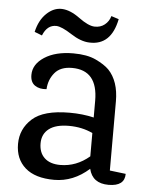

<svg xmlns="http://www.w3.org/2000/svg" viewBox="-51 -729 611 788"><g transform="rotate(5 254.0 -335.5)"><path d="M492 -35Q492 16 425.5 16Q359 16 345 -43Q280 15 201.5 15Q123 15 82 -21Q41 -57 41 -119Q41 -181 87.5 -223Q134 -265 241 -265Q295 -265 341 -254V-323Q341 -449 235 -449Q187 -449 163.5 -420.5Q140 -392 138 -353Q109 -350 90 -363Q71 -376 71 -406Q71 -450 116.5 -479.5Q162 -509 235 -509Q292 -509 328 -492Q364 -475 383 -456Q426 -411 426 -328V-43ZM341 -190Q297 -211 243 -211Q189 -211 161 -189.5Q133 -168 133 -129.5Q133 -91 156 -69.5Q179 -48 221 -48Q287 -48 341 -94ZM377 -675 408 -665Q386 -555 296 -559Q261 -560 219.5 -587Q178 -614 156 -615Q118 -616 100 -571L69 -583Q80 -632 109.5 -660Q139 -688 173 -686.5Q207 -685 246.5 -656Q286 -627 311 -626Q336 -625 353.5 -639Q371 -653 377 -675Z"/></g></svg>

Font: Karma Medium
Style: Regular
Weight: 500
Designer: Joana Correia
Foundry: Indian Type Foundry
Version: Version 1.202;PS 1.0;hotconv 1.0.78;makeotf.lib2.5.61930; tt